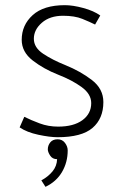

<svg xmlns="http://www.w3.org/2000/svg" viewBox="-20 -518 468 743"><path d="M74 -66Q100 -53 133.5 -40.5Q167 -28 205 -28Q265 -28 299 -53Q333 -78 333 -119Q333 -154 296 -181Q259 -208 205 -229Q149 -251 106.5 -284Q64 -317 64 -364Q64 -421 106.5 -459.5Q149 -498 231 -498Q262 -498 302.5 -487Q343 -476 368 -458L348 -423Q328 -433 298.5 -445Q269 -457 224 -457Q173 -457 142 -430Q111 -403 111 -368Q111 -334 147 -310Q183 -286 233 -266Q292 -242 336 -208Q380 -174 380 -123Q380 -59 338 -23Q296 13 203 13Q173 13 128.5 3.5Q84 -6 56 -25ZM203 21Q221 21 231.5 35Q242 49 242 64Q242 110 220 147.5Q198 185 156 205L140 180Q166 166 183 145.5Q200 125 201 98Q183 98 174 84Q165 70 165 60Q165 45 174.5 33Q184 21 203 21Z"/></svg>

Font: Palanquin Thin
Style: Regular
Weight: 250
Designer: Pria Ravichandran
Version: Version 1.001